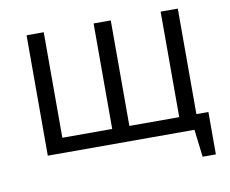

<svg xmlns="http://www.w3.org/2000/svg" viewBox="-78 -681 1097 914"><g transform="rotate(-10 470.5 -224.5)"><path d="M105 0V-582H188V-72H429V-582H512V-72H753V-582H836V-72H894V133H830L814 0Z"/></g></svg>

Font: Ruda
Style: Regular
Weight: 400
Designer: Mariela Monsalve and Angelina Sanchez
Foundry: Mariela Monsalve and Angelina Sanchez
Version: Version 2.000